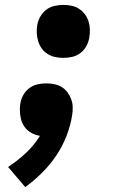

<svg xmlns="http://www.w3.org/2000/svg" viewBox="-20 -548 490 783"><path d="M238 -312Q221 -312 204.5 -315.5Q188 -319 174 -328Q160 -337 150.5 -350Q141 -363 136 -379Q131 -395 130 -412Q129 -429 132 -446Q135 -464 144.5 -480.5Q154 -497 169 -508.5Q184 -520 202.5 -524Q221 -528 238 -528Q255 -528 272 -524.5Q289 -521 302.5 -512Q316 -503 326 -490Q336 -477 341 -461Q346 -445 346.5 -428Q347 -411 344 -394Q341 -376 332 -359.5Q323 -343 307.5 -331.5Q292 -320 274 -316Q256 -312 238 -312ZM83 215 13 133Q51 108 85 76.5Q119 45 143 6Q124 3 108 -6Q92 -15 81 -29.5Q70 -44 65.5 -62.5Q61 -81 61 -100Q61 -107 61.5 -113.5Q62 -120 63 -126Q66 -144 75 -160.5Q84 -177 99.5 -188.5Q115 -200 133 -204Q151 -208 169 -208Q186 -208 202.5 -204.5Q219 -201 232.5 -192.5Q246 -184 255.5 -171Q265 -158 270.5 -143Q276 -128 276.5 -111Q277 -94 274 -77Q267 -34 251 7Q235 48 210 85.5Q185 123 152.5 155.5Q120 188 83 215Z"/></svg>

Font: Iosevka Etoile Heavy Oblique
Style: Regular
Weight: 900
Italic angle: -9°
Designer: Belleve Invis
Foundry: Belleve Invis
Version: Version 15.5.2; ttfautohint (v1.8.4)